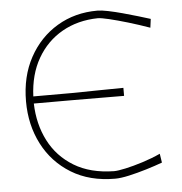

<svg xmlns="http://www.w3.org/2000/svg" viewBox="-52 -775 791 834"><g transform="rotate(-5 343.0 -358.0)"><path d="M417 9Q306 9 226 -40Q146 -89 103 -172.5Q60 -256 60 -359Q60 -467.5 105 -550Q150 -632.5 227.5 -678.8Q305 -725 403 -725Q420.5 -725 449.8 -719Q479 -713 512.8 -703.8Q546.5 -694.5 578 -685.2Q609.5 -676 631 -669L626 -631Q578 -648 531.8 -661.8Q485.5 -675.5 450.8 -683.8Q416 -692 402 -692Q314.5 -690.5 246.2 -651.8Q178 -613 137.8 -543.2Q97.5 -473.5 93.5 -378H261.5Q333 -379 385.5 -379.8Q438 -380.5 486.5 -381V-346Q435 -346.5 383 -346.5Q331 -346.5 260.5 -347H93Q95.5 -257 132.5 -184.5Q169.5 -112 240.5 -68.8Q311.5 -25.5 415 -24Q431.5 -24 465.8 -31.5Q500 -39 541 -52Q582 -65 619 -82L625 -43Q594 -31.5 554.5 -19.5Q515 -7.5 478 0.8Q441 9 417 9Z"/></g></svg>

Font: Commissioner Loud Thin
Style: Regular
Weight: 100
Designer: Kostas Bartsokas
Foundry: Kostas Bartsokas
Version: Version 1.000; ttfautohint (v1.8.3)